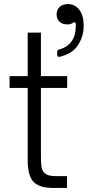

<svg xmlns="http://www.w3.org/2000/svg" viewBox="-20 -923 500 943"><path d="M239 0Q174 0 145 -29.5Q116 -59 116 -138V-491H27V-549H116V-763H181V-549H310V-491H181V-151Q181 -115 185.5 -96.5Q190 -78 205.5 -68Q221 -58 254 -58H309V0ZM270 -644Q261 -644 261 -653V-669Q261 -677 270 -680Q310 -690 331 -719Q352 -748 352 -792V-806Q351 -812 347.5 -813.5Q344 -815 339 -811Q326 -803 311 -803Q287 -803 272.5 -816.5Q258 -830 258 -852Q258 -875 273 -889Q288 -903 313 -903Q349 -903 370 -874.5Q391 -846 391 -797Q391 -743 362 -700Q333 -657 272 -644Z"/></svg>

Font: Open Sauce Two Light
Style: Regular
Weight: 300
Designer: Alfredo Marco Pradil
Foundry: Creative Sauce Fz LLC
Version: Version 1.477